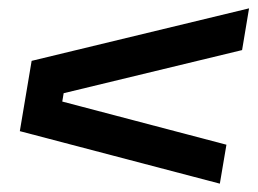

<svg xmlns="http://www.w3.org/2000/svg" viewBox="-20 -555 617 460"><path d="M506.7 -115 27.5 -240.8 55.8 -409.2 576.7 -535 560 -435 132.5 -331.7 129.2 -311.7 522.5 -208.3Z"/></svg>

Font: Familjen Grotesk Medium
Style: Italic
Weight: 500
Italic angle: -9.46201°
Designer: Anders Wikstroem, Jonas Baeckman, Matilda Gysing, Kristian Moeller
Foundry: Familjen STHLM AB
Version: Version 2.002; ttfautohint (v1.8.4.7-5d5b)